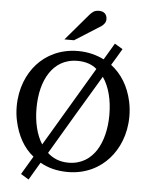

<svg xmlns="http://www.w3.org/2000/svg" viewBox="-64 -980 858 1110"><g transform="rotate(5 365.0 -424.5)"><path d="M479 -592 205 -130C172 -182 154 -253 154 -336C154 -419 172 -491 206 -542C238 -591 289 -629 367 -629C416 -629 453 -615 480 -591ZM243 -84C334 -239 432 -403 520 -550C557 -497 577 -422 577 -333C577 -250 558 -177 525 -126C493 -77 442 -38 365 -38C311 -38 273 -57 243 -84ZM620 -719 573 -747 516 -651C476 -671 425 -686 366 -686C260 -686 180 -642 128 -584C76 -526 39 -441 39 -336C39 -307 42 -279 48 -252C66 -168 104 -100 161 -55L98 51L144 79C165 44 184 11 205 -24C248 1 301 16 366 16C471 16 551 -29 603 -87C655 -145 693 -230 693 -335C693 -364 690 -393 684 -421C665 -509 623 -576 562 -623C582 -655 601 -688 620 -720ZM465 -928C436 -928 426 -915 412 -901L280 -746H336L489 -843C500 -852 512 -864 512 -883C512 -911 495 -928 466 -928Z"/></g></svg>

Font: Veleka
Style: Regular
Weight: 400
Designer: Stefan Peev, Context Ltd, 2016; SIL International, 1997-2014.
Foundry: Stefan Peev, Context Ltd, 2016
Version: Version 1.000